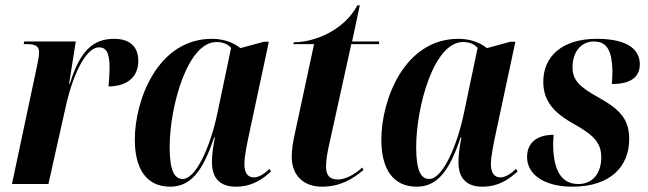

<svg xmlns="http://www.w3.org/2000/svg" viewBox="-20 -692 2438 722"><path d="M119 -443 25 0H162L229 -299C260 -432 309 -514 352 -514C376 -514 392 -499 392 -439C392 -420 391 -396 388 -367C450 -367 500 -396 500 -463C500 -515 470 -546 409 -546C330 -546 281 -501 243 -378H240L265 -536H71L69 -526H85C115 -526 127 -516 127 -496C127 -480 123 -463 119 -443Z M620 10C695 10 742 -45 785 -175H788C782 -142 777 -115 777 -82C777 -19 810 10 867 10C931 10 970 -21 999 -47L994 -57C974 -39 955 -25 934 -25C912 -25 899 -42 899 -75C899 -106 911 -161 917 -189L991 -535H972L884 -511C862 -529 826 -546 777 -546C573 -546 487 -316 487 -167C487 -59 529 10 620 10ZM667 -19C636 -19 618 -50 618 -139C618 -289 684 -534 794 -534C815 -534 835 -528 849 -512L797 -264C771 -141 717 -19 667 -19Z M1190 10C1258 10 1304 -17 1347 -53L1342 -62C1314 -36 1279 -17 1250 -17C1218 -17 1206 -35 1206 -66C1206 -91 1211 -119 1219 -154L1301 -526H1405L1406 -536H1304L1333 -672H1324C1274 -578 1163 -533 1085 -533L1083 -526H1161L1089 -191C1081 -155 1077 -127 1077 -100C1078 -30 1124 10 1190 10Z M1547 10C1622 10 1669 -45 1712 -175H1715C1709 -142 1704 -115 1704 -82C1704 -19 1737 10 1794 10C1858 10 1897 -21 1926 -47L1921 -57C1901 -39 1882 -25 1861 -25C1839 -25 1826 -42 1826 -75C1826 -106 1838 -161 1844 -189L1918 -535H1899L1811 -511C1789 -529 1753 -546 1704 -546C1500 -546 1414 -316 1414 -167C1414 -59 1456 10 1547 10ZM1594 -19C1563 -19 1545 -50 1545 -139C1545 -289 1611 -534 1721 -534C1742 -534 1762 -528 1776 -512L1724 -264C1698 -141 1644 -19 1594 -19Z M2132 10C2278 10 2346 -68 2346 -169C2346 -246 2309 -282 2228 -327C2159 -366 2133 -390 2133 -439C2133 -498 2166 -536 2213 -536C2264 -536 2281 -499 2283 -426C2283 -411 2282 -394 2281 -376C2344 -376 2386 -397 2386 -450C2386 -500 2349 -546 2224 -546C2094 -546 2023 -480 2023 -385C2023 -307 2068 -265 2141 -224C2214 -183 2241 -154 2241 -100C2241 -41 2209 0 2155 0C2097 0 2061 -42 2060 -148C2060 -159 2061 -172 2062 -185C2003 -185 1962 -159 1962 -101C1962 -35 2028 10 2132 10Z"/></svg>

Font: Noto Serif Display Condensed
Style: Bold Italic
Weight: 700
Width: 3
Italic angle: -12°
Designer: Monotype Design Team
Foundry: Monotype Imaging Inc.
Version: Version 2.009